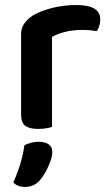

<svg xmlns="http://www.w3.org/2000/svg" viewBox="-20 -507 436 764"><path d="M187 -360V-2Q179 1 164 3.5Q149 6 131 6Q97 6 80.5 -6.5Q64 -19 64 -51V-370Q64 -395 76 -412.5Q88 -430 110 -445Q140 -463 186 -475Q232 -487 285 -487Q379 -487 379 -429Q379 -415 375 -403.5Q371 -392 365 -383Q355 -385 340 -386.5Q325 -388 308 -388Q272 -388 240.5 -380.5Q209 -373 187 -360ZM137 212Q125 225 110.5 231Q96 237 80 237Q50 237 33 219Q50 181 61.5 142.5Q73 104 77 71Q89 65 104 61Q119 57 134 57Q158 57 173 67Q188 77 188 98Q188 114 180 136Q172 158 160.5 178.5Q149 199 137 212Z"/></svg>

Font: Baloo Bhaijaan 2 SemiBold
Style: Regular
Weight: 600
Designer: Sanskriti Dholi, Noopur Datye and Ek Type
Foundry: Ek Type
Version: Version 1.700